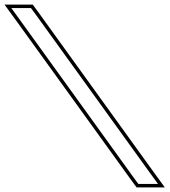

<svg xmlns="http://www.w3.org/2000/svg" viewBox="-319 -775 734 831"><path d="M-231.4 -687 -269.9 -740H-184.9L-164.9 -713L326.2 -32L364.7 21H279.7L259.8 -6ZM-243.5 -678.2 247.7 2.8 272.2 36H394.2L338.4 -40.8L-152.8 -721.8L-177.3 -755H-299.4Z"/></svg>

Font: Nordica Plus
Style: NordicaClassicLightOpOblOl
Weight: 300
Version: Version 1.01